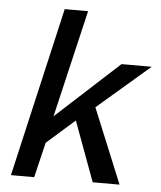

<svg xmlns="http://www.w3.org/2000/svg" viewBox="-51 -734 654 779"><g transform="rotate(5 276.5 -345.0)"><path d="M22.5 0 181.2 -689.9H276.4L173.8 -252.9L430.2 -487.8H553.2L339.8 -304.2L464.8 0H355.5L265.6 -243.7L151.4 -143.1L117.2 0Z"/></g></svg>

Font: HK Grotesk Medium Italic
Style: Regular
Weight: 500
Italic angle: -13°
Designer: Alfredo Marco Pradil and Stefan Peev
Foundry: Hanken Design Co.
Version: Version 1.000;PS 001.000;hotconv 1.0.88;makeotf.lib2.5.64775